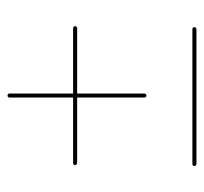

<svg xmlns="http://www.w3.org/2000/svg" viewBox="-36 -600 531 499"><g transform="rotate(-90 229.5 -350.5)"><path d="M50 -421Q50 -423.5 51.8 -424.8Q53.5 -426 56.5 -426H405.5Q408 -426 409.5 -424.5Q411 -423 411 -421Q411 -418.5 409.5 -417Q408 -415.5 405.5 -415.5H56.5Q53.5 -415.5 51.8 -417Q50 -418.5 50 -421ZM230.5 -235.5Q228 -235.5 226.8 -237.2Q225.5 -239 225.5 -242V-591Q225.5 -593.5 227 -595Q228.5 -596.5 230.5 -596.5Q233 -596.5 234.5 -595Q236 -593.5 236 -591V-242Q236 -239 234.5 -237.2Q233 -235.5 230.5 -235.5ZM47.5 -111Q47.5 -113.5 49.2 -114.8Q51 -116 54 -116H403Q405.5 -116 407 -114.5Q408.5 -113 408.5 -111Q408.5 -108.5 407 -107Q405.5 -105.5 403 -105.5H54Q51 -105.5 49.2 -107Q47.5 -108.5 47.5 -111Z"/></g></svg>

Font: Fraunces 120pt
Style: Bold
Weight: 700
Version: Version 1.000;[b76b70a41]